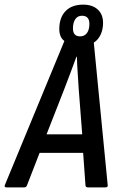

<svg xmlns="http://www.w3.org/2000/svg" viewBox="-49 -809 513 829"><path d="M-21 0Q-32 0 -28 -10L229 -632Q218 -640 212.5 -653Q207 -666 207 -683Q207 -733 234 -761Q261 -789 310 -789Q350 -789 373 -768Q396 -747 396 -710Q396 -682 385.5 -659.5Q375 -637 356 -625L416 -10Q418 0 406 0H330Q320 0 320 -10L310 -149H122L68 -10Q65 0 56 0ZM152 -229H306L291 -423Q289 -458 286.5 -493.5Q284 -529 283 -564H281Q268 -529 255 -494Q242 -459 228 -423ZM297 -652Q316 -652 326.5 -666.5Q337 -681 337 -706Q337 -741 305 -741Q286 -741 276 -726Q266 -711 266 -686Q266 -652 297 -652Z"/></svg>

Font: Sofia Sans Condensed SemiBold
Style: Italic
Weight: 600
Italic angle: -9°
Version: Version 4.100